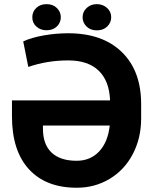

<svg xmlns="http://www.w3.org/2000/svg" viewBox="-20 -878 735 908"><path d="M302.7 -720.7Q464.8 -720.7 556.2 -631.8Q647.5 -543 647.5 -385.7V-317.9Q647.5 -224.6 607.9 -149.2Q568.4 -73.7 497.8 -31.7Q427.2 10.3 342.3 9.8Q197.3 9.8 116.9 -77.6Q36.6 -165 36.6 -327.6V-403.3H500.5Q497.1 -495.1 446.8 -543.7Q396.5 -592.3 302.7 -592.3Q203.1 -592.3 113.8 -561.5L89.8 -682.1Q128.4 -700.2 186 -710.4Q243.7 -720.7 302.7 -720.7ZM342.3 -117.7Q407.2 -117.7 448.7 -161.6Q490.2 -205.6 499 -284.2H183.1V-269Q183.1 -194.8 224.1 -156.2Q265.1 -117.7 342.3 -117.7ZM132.8 -796.4Q132.8 -822.8 151.6 -840.6Q170.4 -858.4 200.2 -858.4Q230.5 -858.4 249 -840.1Q267.6 -821.8 267.6 -796.4Q267.6 -771 249 -752.9Q230.5 -734.9 200.2 -734.9Q171.4 -734.9 152.1 -752.2Q132.8 -769.5 132.8 -796.4ZM370.6 -796.4Q370.6 -822.3 389.9 -840.3Q409.2 -858.4 438 -858.4Q466.3 -858.4 486.1 -840.6Q505.9 -822.8 505.9 -796.4Q505.9 -771 487.1 -752.7Q468.3 -734.4 438 -734.4Q407.7 -734.4 389.2 -752.7Q370.6 -771 370.6 -796.4Z"/></svg>

Font: RobotoInd
Style: Bold
Weight: 700
Designer: Google
Version: Version 2.001150; 2014